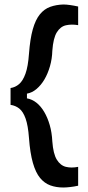

<svg xmlns="http://www.w3.org/2000/svg" viewBox="-20 -707 391 855"><path d="M27 -240V-315Q48 -318 65 -332.5Q82 -347 93.5 -379Q105 -411 109 -467Q114 -534 126 -576.5Q138 -619 157.5 -643Q177 -667 203.5 -676.5Q230 -686 262 -687Q275 -687 292.5 -684.5Q310 -682 328 -678V-595Q299 -600 274 -594.5Q249 -589 233 -563Q217 -537 213 -481Q212 -445 202.5 -412Q193 -379 178 -353.5Q163 -328 143 -311Q123 -294 100 -290V-269Q123 -265 142.5 -249.5Q162 -234 177 -208.5Q192 -183 201.5 -150Q211 -117 213 -77Q217 -22 233 4Q249 30 273.5 36Q298 42 328 36V120Q310 124 292 126Q274 128 262 128Q230 128 204 118.5Q178 109 158.5 85.5Q139 62 126.5 18.5Q114 -25 109 -93Q105 -148 94 -179Q83 -210 66 -223.5Q49 -237 27 -240Z"/></svg>

Font: Bricolage Grotesque 48pt Condensed ExtraBold Medium
Style: Regular
Weight: 500
Version: Version 1.000;gftools[0.9.30]